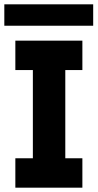

<svg xmlns="http://www.w3.org/2000/svg" viewBox="-21 -868 452 888"><path d="M50 0V-136H131V-544H50V-680H360V-544H281V-136H360V0ZM-1 -749V-848H410V-749Z"/></svg>

Font: Teachers
Style: Bold
Weight: 700
Designer: Alfredo Marco Pradil, Chank Diesel
Version: Version 1.001